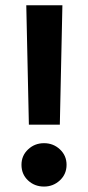

<svg xmlns="http://www.w3.org/2000/svg" viewBox="-20 -704 332 724"><path d="M79.1 -684.1H215.3L205.6 -233.9H88.9ZM61 -82.5Q61 -117.2 85.9 -140.6Q110.8 -164.1 146 -164.1Q181.2 -164.1 206.1 -140.6Q231 -117.2 231 -82.5Q231 -47.4 205.8 -23.9Q180.7 -0.5 146 -0.5Q110.4 -0.5 85.7 -23.7Q61 -46.9 61 -82.5Z"/></svg>

Font: Vazirmatn UI
Style: Bold
Weight: 700
Designer: Saber Rastikerdar
Foundry: Saber Rastikerdar
Version: Version 33.003